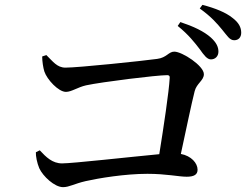

<svg xmlns="http://www.w3.org/2000/svg" viewBox="-20 -825 1040 792"><path d="M804 -622C821 -598 834 -580 850 -580C868 -580 881 -593 881 -612C881 -631 873 -649 850 -670C821 -696 778 -716 724 -734L713 -718C758 -682 784 -648 804 -622ZM896 -703C917 -678 927 -659 946 -659C964 -659 975 -671 975 -690C975 -712 965 -732 938 -752C912 -773 869 -791 815 -805L804 -790C854 -754 876 -727 896 -703ZM128 -197C127 -182 133 -152 142 -131C157 -98 205 -53 240 -53C266 -53 286 -67 334 -78C387 -90 496 -108 588 -108C667 -108 717 -96 750 -96C781 -96 795 -105 795 -125C795 -152 769 -182 726 -190C748 -292 770 -398 783 -449C791 -481 821 -493 821 -519C821 -554 731 -612 699 -612C675 -612 668 -587 628 -582C571 -574 303 -546 250 -546C215 -546 198 -572 171 -598L154 -592C154 -572 158 -546 163 -530C174 -497 221 -446 252 -446C275 -446 300 -465 335 -473C400 -487 626 -515 670 -515C678 -515 681 -511 680 -503C677 -447 655 -301 637 -189C520 -178 279 -151 236 -151C196 -151 170 -177 144 -205Z"/></svg>

Font: Noto Serif CJK JP SemiBold
Style: Regular
Weight: 600
Designer: Ryoko NISHIZUKA 西塚涼子 (kana & ideographs); Frank Grießhammer (Latin, Greek & Cyrillic); Wenlong ZHANG 张文龙 (bopomofo); San
Foundry: Adobe
Version: Version 2.001;hotconv 1.1.0;makeotfexe 2.6.0